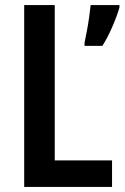

<svg xmlns="http://www.w3.org/2000/svg" viewBox="-20 -734 489 754"><path d="M75 0V-714H195V-104H420V0ZM449 -704Q439 -670 420.5 -627.5Q402 -585 382 -554H312V-566Q315 -581 320.5 -609Q326 -637 330 -666Q334 -695 336 -714H449Z"/></svg>

Font: Noto Sans Ethiopic Condensed SemiBold
Style: Regular
Weight: 600
Width: 3
Designer: Monotype Design Team
Foundry: Monotype Imaging Inc.
Version: Version 2.102; ttfautohint (v1.8.4.7-5d5b)